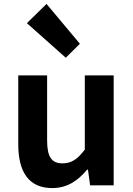

<svg xmlns="http://www.w3.org/2000/svg" viewBox="-20 -944 677 978"><path d="M246 14C322 14 376 -23 424 -80H428L439 0H559V-560H412V-182C374 -132 344 -112 298 -112C244 -112 220 -143 220 -229V-560H73V-210C73 -70 125 14 246 14ZM315 -650 387 -721 217 -924 117 -826Z"/></svg>

Font: Source Han Sans CN
Style: Bold
Weight: 700
Designer: Ryoko NISHIZUKA 西塚涼子 (kana, bopomofo & ideographs); Paul D. Hunt (Latin, Greek & Cyrillic); Sandoll Communications 산돌커뮤니
Foundry: Adobe
Version: Version 2.001;hotconv 1.0.107;makeotfexe 2.5.65593